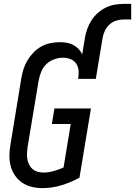

<svg xmlns="http://www.w3.org/2000/svg" viewBox="-20 -960 695 988"><path d="M199 8Q170 8 143 1.5Q116 -5 94 -20Q72 -35 57 -57Q42 -79 35 -105.5Q28 -132 28.5 -160Q29 -188 34 -217L90 -559Q94 -583 101.5 -606Q109 -629 122 -650.5Q135 -672 153 -690.5Q171 -709 193 -721Q215 -733 239.5 -738Q264 -743 287 -743Q306 -743 323.5 -740Q341 -737 356.5 -729Q372 -721 384 -708.5Q396 -696 403 -680L417 -765Q421 -788 429 -811Q437 -834 450.5 -855Q464 -876 483 -893Q502 -910 524.5 -921Q547 -932 570.5 -936Q594 -940 617 -940H655V-860H617Q598 -860 578.5 -854Q559 -848 544 -834.5Q529 -821 520 -802.5Q511 -784 508 -765L473 -554H382Q386 -575 384.5 -595.5Q383 -616 372.5 -632Q362 -648 343.5 -655.5Q325 -663 304 -663Q282 -663 259 -655Q236 -647 218.5 -630Q201 -613 192 -590.5Q183 -568 179 -546L122 -204Q120 -188 119 -172.5Q118 -157 120.5 -142Q123 -127 129.5 -113.5Q136 -100 147 -90.5Q158 -81 172.5 -76.5Q187 -72 203 -72Q229 -72 255.5 -79.5Q282 -87 307 -98L344 -322H247L260 -402H448L389 -46Q344 -21 295.5 -6.5Q247 8 199 8Z"/></svg>

Font: Iosevka SS04 Medium
Style: Italic
Weight: 500
Italic angle: -9°
Monospace: yes
Designer: Belleve Invis
Foundry: Belleve Invis
Version: Version 19.0.0; ttfautohint (v1.8.4)